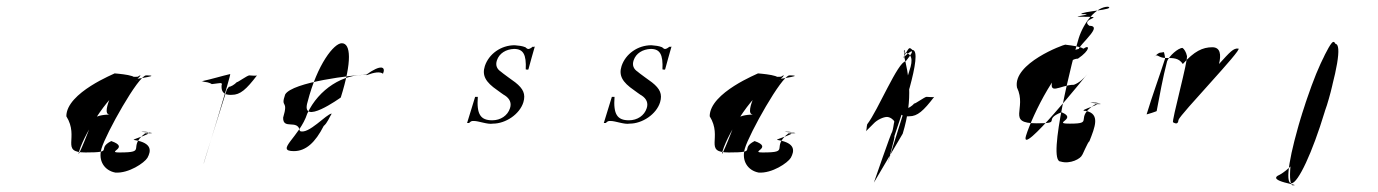

<svg xmlns="http://www.w3.org/2000/svg" viewBox="-20 -557 4111 573"><path d="M178 -210C178 -281 325 -338 322 -338C319 -338 416 -332 369 -316C346 -316 429 -317 369 -317C346 -317 476 -332 416 -332C393 -332 296 -158 283 -114C272 -77 292 -48 324 -42C364 -39 411 -71 420 -86C431 -106 435 -130 382 -139C360 -139 466 -164 406 -164C383 -164 473 -159 413 -159C358 -117 422 -102 337 -102C294 -102 370 -116 312 -136C265 -112 325 -102 235 -102C158 -102 218 -146 178 -210ZM217 -108C202 -58 261 -206 258 -204C268 -210 284 -215 308 -215C290 -215 301 -246 309 -266C326 -322 353 -328 391 -328C410 -341 394 -322 359 -296C316 -296 233 -161 217 -108Z M580 -314C583 -316 589 -312 595 -312C599 -312 610 -308 612 -306C617 -306 624 -308 628 -308C643 -310 645 -311 639 -293L647 -326C636 -293 639 -272 672 -274C697 -274 715 -290 747 -332C743 -330 729 -332 724 -332C718 -332 688 -310 687 -312C679 -304 669 -298 663 -298C661 -295 659 -292 657 -290C657 -290 584 -60 588 -69C588 -69 671 -338 667 -336C641 -330 616 -322 580 -314Z M831 -275C852 -312 1036 -334 1073 -334C1117 -366 1132 -358 1123 -337C1114 -344 1096 -341 1075 -333C1005 -338 931 -291 897 -218C875 -149 799 -106 857 -106C893 -106 921 -132 946 -181C957 -190 963 -207 970 -218C955 -218 900 -154 875 -166C869 -203 824 -168 825 -206C842 -262 816 -232 831 -275ZM898 -253C875 -178 997 -266 997 -266C1031 -374 1027 -428 1000 -428C977 -428 927 -366 898 -253Z M1374 -190H1380C1386 -196 1388 -196 1394 -196C1409 -196 1435 -185 1451 -188C1489 -188 1531 -216 1542 -252C1549 -276 1542 -292 1518 -311C1518 -311 1475 -342 1475 -343C1463 -351 1458 -362 1463 -377C1470 -398 1490 -410 1514 -411C1542 -411 1551 -394 1549 -350C1549 -350 1556 -348 1557 -350C1557 -350 1575 -416 1576 -418C1576 -418 1569 -416 1570 -418C1566 -414 1560 -411 1558 -411C1556 -410 1552 -412 1548 -416C1538 -420 1528 -421 1516 -422C1475 -422 1439 -396 1427 -360C1418 -332 1429 -312 1464 -288C1464 -288 1487 -271 1487 -272C1502 -262 1507 -249 1502 -234C1495 -212 1474 -198 1449 -198C1414 -198 1402 -216 1406 -268H1398Z M1782 -190H1788C1794 -196 1796 -196 1802 -196C1817 -196 1843 -185 1859 -188C1897 -188 1939 -216 1950 -252C1957 -276 1950 -292 1926 -311C1926 -311 1883 -342 1883 -343C1871 -351 1866 -362 1871 -377C1878 -398 1898 -410 1922 -411C1950 -411 1959 -394 1957 -350C1957 -350 1964 -348 1965 -350C1965 -350 1983 -416 1984 -418C1984 -418 1977 -416 1978 -418C1974 -414 1968 -411 1966 -411C1964 -410 1960 -412 1956 -416C1946 -420 1936 -421 1924 -422C1883 -422 1847 -396 1835 -360C1826 -332 1837 -312 1872 -288C1872 -288 1895 -271 1895 -272C1910 -262 1915 -249 1910 -234C1903 -212 1882 -198 1857 -198C1822 -198 1810 -216 1814 -268H1806Z M2098 -210C2098 -281 2245 -338 2242 -338C2239 -338 2336 -332 2289 -316C2266 -316 2349 -317 2289 -317C2266 -317 2396 -332 2336 -332C2313 -332 2216 -158 2203 -114C2192 -77 2212 -48 2244 -42C2284 -39 2331 -71 2340 -86C2351 -106 2355 -130 2302 -139C2280 -139 2386 -164 2326 -164C2303 -164 2393 -159 2333 -159C2278 -117 2342 -102 2257 -102C2214 -102 2290 -116 2232 -136C2185 -112 2245 -102 2155 -102C2078 -102 2138 -146 2098 -210ZM2137 -108C2122 -58 2181 -206 2178 -204C2188 -210 2204 -215 2228 -215C2210 -215 2221 -246 2229 -266C2246 -322 2273 -328 2311 -328C2330 -341 2314 -322 2279 -296C2236 -296 2153 -161 2137 -108Z M2568 -186C2566 -180 2567 -166 2563 -164L2587 -188C2598 -200 2617 -208 2627 -208C2636 -208 2647 -200 2649 -194C2647 -188 2646 -172 2642 -162C2641 -166 2588 -12 2588 -12L2674 -158C2707 -266 2691 -337 2678 -390C2683 -412 2676 -412 2678 -400C2701 -398 2706 -380 2694 -346L2668 -262C2658 -228 2661 -207 2694 -210C2718 -210 2736 -226 2768 -268C2765 -266 2750 -268 2745 -268C2740 -268 2710 -246 2708 -248C2702 -240 2689 -233 2685 -233L2678 -226L2629 -69C2629 -69 2653 -153 2649 -150C2665 -198 2738 -407 2703 -408C2692 -418 2694 -416 2675 -384C2699 -408 2717 -416 2683 -374C2660 -374 2600 -227 2568 -186Z M3015 -296C3002 -368 3154 -424 3160 -424C3144 -424 3244 -418 3205 -402C3169 -402 3282 -480 3231 -480C3201 -501 3285 -507 3215 -507H3205C3169 -507 3258 -515 3207 -515C3205 -523 3311 -528 3287 -537C3251 -537 3214 -490 3199 -442C3184 -394 3103 -75 3145 -75C3174 -66 3206 -84 3209 -94C3209 -90 3227 -135 3231 -135C3248 -178 3264 -217 3221 -226C3185 -226 3295 -251 3243 -251C3207 -251 3301 -246 3249 -246C3182 -204 3249 -188 3173 -188C3117 -188 3198 -202 3148 -222C3089 -199 3153 -189 3074 -189C2982 -189 3046 -232 3015 -296ZM3042 -152C3021 -82 3225 -336 3225 -336C3215 -323 3201 -310 3185 -304C3143 -304 3104 -266 3124 -328C3140 -381 3177 -414 3214 -412C3232 -425 3235 -408 3197 -382C3143 -382 3060 -211 3042 -152Z M3424 -386C3431 -394 3438 -400 3444 -400C3448 -400 3455 -403 3454 -400C3454 -400 3457 -389 3457 -382C3439 -326 3419 -272 3402 -216C3399 -214 3437 -226 3432 -226C3441 -273 3450 -324 3463 -374C3469 -390 3496 -414 3509 -414C3514 -411 3520 -401 3522 -391C3528 -384 3475 -192 3481 -192C3491 -186 3496 -188 3497 -199C3502 -216 3689 -410 3676 -412C3661 -414 3651 -402 3618 -366C3625 -394 3622 -416 3598 -416C3569 -416 3544 -404 3510 -366C3498 -384 3483 -384 3459 -384C3435 -384 3434 -400 3424 -386Z M3800 -36C3846 -62 3909 -146 3940 -243C3974 -352 3976 -432 3959 -432C3949 -432 3901 -334 3862 -205C3826 -88 3824 -4 3838 -4C3871 -4 3752 -16 3800 -36ZM3866 -218C3830 -101 3813 -10 3834 -10C3854 -10 3897 -103 3933 -222C3969 -338 3986 -426 3965 -426C3942 -426 3904 -338 3866 -218Z"/></svg>

Font: Zinc
Style: Obl
Weight: 400
Version: Version 1